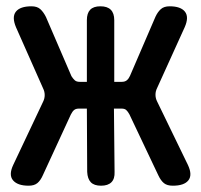

<svg xmlns="http://www.w3.org/2000/svg" viewBox="-20 -580 640 610"><path d="M116 -23Q109 -7 99 1.5Q89 10 71 10Q36 10 21.5 -7Q7 -24 22 -56L117 -257Q122 -267 122 -278Q122 -289 117 -299L31 -493Q17 -526 30.5 -543Q44 -560 80 -560Q98 -560 108 -551Q118 -542 126 -526L207 -338Q212 -330 217.5 -325Q223 -320 233 -320H256V-516Q256 -538 266.5 -549Q277 -560 299 -560Q321 -560 332 -549Q343 -538 343 -516V-320H367Q377 -320 383 -325Q389 -330 393 -339L474 -527Q481 -542 491 -551Q501 -560 519 -560Q554 -560 567.5 -543Q581 -526 567 -494L479 -300Q474 -290 474 -279Q474 -268 479 -258L577 -56Q592 -24 578.5 -7Q565 10 529 10Q511 10 501 2Q491 -6 483 -23L391 -217Q386 -226 381 -230.5Q376 -235 366 -235H342L344 -34Q345 -12 334 -1Q323 10 301 10Q279 10 268.5 -1Q258 -12 257 -34L256 -235H231Q221 -235 215.5 -230.5Q210 -226 205 -216Z"/></svg>

Font: Maple Mono SemiBold
Style: Regular
Weight: 600
Monospace: yes
Designer: subframe7536
Version: Version 7.000